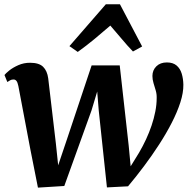

<svg xmlns="http://www.w3.org/2000/svg" viewBox="-24 -848 860 878"><path d="M149.5 10 115 -164 60 -454.5Q56.5 -471.5 51.2 -478Q46 -484.5 38 -484.5Q28.5 -484.5 22.8 -481Q17 -477.5 9.5 -473L-3.5 -505Q2 -512.5 18.5 -525.8Q35 -539 59.8 -550Q84.5 -561 113.5 -561Q154.5 -561 173.2 -542.5Q192 -524 196.5 -489.5L231.5 -192L242 -92L282.5 -212L395 -549H523.5L564.5 -182L573.5 -87.5L612 -150Q629.5 -180 644 -211.2Q658.5 -242.5 669.2 -274.2Q680 -306 686.2 -337.8Q692.5 -369.5 692.5 -400Q693 -418 688 -434.8Q683 -451.5 678 -468Q673 -484.5 673 -500.5Q673 -527 691 -544.8Q709 -562.5 739 -562.5Q767 -562.5 783.5 -548.5Q800 -534.5 807 -511.2Q814 -488 814.5 -460.5Q815 -424.5 800.8 -380Q786.5 -335.5 761.5 -286.8Q736.5 -238 704 -187.8Q671.5 -137.5 635 -88.8Q598.5 -40 561.5 4L465 9L427.5 -343L420.5 -429.5L394.5 -343L270 2.5ZM331.5 -610.5 293.5 -637 460 -828.5H524.5L626 -635.5L584 -612.5Q558 -639.5 532.5 -670.2Q507 -701 480.5 -731Q445.5 -700.5 408 -669.5Q370.5 -638.5 331.5 -610.5Z"/></svg>

Font: Merriweather 36pt
Style: Bold Italic
Weight: 700
Italic angle: -7.8°
Version: Version 2.101